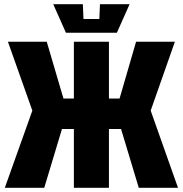

<svg xmlns="http://www.w3.org/2000/svg" viewBox="-20 -900 876 920"><path d="M502 0H334V-282H277L192 0H3L135 -370L18 -700H204L284 -428H334V-700H502V-428H553L632 -700H818L702 -370L833 0H645L560 -282H502ZM459 -880H601L540 -743H296L235 -880H377L380 -809H456Z"/></svg>

Font: Tektur SemiCondensed
Style: Bold
Weight: 700
Width: 4
Designer: Adam Jagosz
Foundry: Adam Jagosz
Version: Version 1.005;gftools[0.9.30]